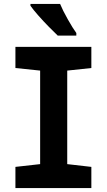

<svg xmlns="http://www.w3.org/2000/svg" viewBox="-20 -951 540 971"><path d="M58 0V-107L183 -121V-594L58 -607V-714H442V-607L320 -594V-121L442 -107V0ZM272 -771H366V-784Q349 -807 323 -853Q297 -899 284 -931H134V-922Q147 -903 173 -873.5Q199 -844 227 -815.5Q255 -787 272 -771Z"/></svg>

Font: Noto Sans Mono Condensed Extra
Style: Regular
Weight: 800
Width: 3
Designer: Monotype Design Team
Foundry: Monotype Imaging Inc.
Version: Version 1.900